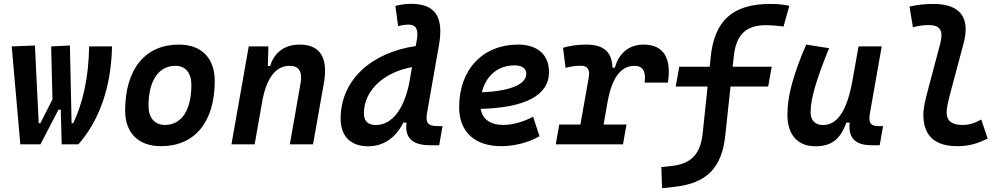

<svg xmlns="http://www.w3.org/2000/svg" viewBox="-20 -763 5313 1015"><path d="M306.2 0H394.5C502 -123 567.4 -294.9 572.3 -517.6H451.2C448.7 -347.2 415.5 -212.9 367.2 -111.8H358.4L349.6 -522.5L250.5 -517.6L257.3 -237.3L193.4 -111.8H184.6L164.6 -522.5L42 -517.6L87.4 0H193.8L289.1 -183.1H301.3Z M831.1 9.8C1009.8 9.8 1115.2 -118.2 1115.2 -335C1115.2 -456.1 1044.9 -527.3 925.8 -527.3C747.1 -527.3 641.6 -397.5 641.6 -177.7C641.6 -60.1 711.9 9.8 831.1 9.8ZM852.5 -102.5C797.4 -102.5 765.1 -140.1 765.1 -203.6C765.1 -336.4 818.4 -415 907.7 -415C960.9 -415 991.7 -377.4 991.7 -314C991.7 -181.2 939.9 -102.5 852.5 -102.5Z M1203.6 0H1326.2L1368.2 -237.8C1395 -370.1 1449.2 -415 1512.2 -415C1559.1 -415 1579.6 -384.3 1569.3 -325.2L1512.2 0H1634.8L1692.4 -325.2C1715.8 -458.5 1671.9 -527.3 1564 -527.3C1485.4 -527.3 1429.7 -486.3 1408.2 -414.1H1396L1398.9 -517.6H1294.9Z M1926.3 10.3C2007.8 10.3 2073.2 -35.6 2111.8 -114.7H2128.9C2117.7 -17.1 2179.2 4.9 2258.3 4.9H2301.8L2319.3 -96.2H2295.4C2236.8 -96.2 2229 -117.7 2238.3 -170.4L2300.8 -525.9C2327.1 -676.8 2278.8 -742.7 2153.3 -742.7C2125.5 -742.7 2097.7 -738.8 2070.3 -731.9L2084.5 -624.5C2104.5 -630.4 2122.1 -632.8 2140.1 -632.8C2179.2 -632.8 2193.4 -608.4 2183.6 -552.2L2177.7 -519.5C1945.3 -485.4 1780.8 -342.3 1780.8 -135.3C1780.8 -43 1833.5 10.3 1926.3 10.3ZM2142.1 -317.4C2112.8 -180.7 2049.8 -102.1 1966.8 -102.1C1925.3 -102.1 1903.8 -123 1903.8 -164.1C1903.8 -286.1 2011.2 -381.8 2158.2 -408.2Z M2639.6 -102.5C2572.3 -102.5 2529.8 -133.8 2521 -187.5C2753.9 -193.4 2882.3 -257.8 2882.3 -381.8C2882.3 -473.1 2821.8 -527.3 2719.2 -527.3C2531.7 -527.3 2407.2 -395 2407.2 -195.8C2407.2 -66.4 2489.7 9.8 2629.4 9.8C2694.3 9.8 2769.5 -6.8 2832 -43L2798.3 -146C2747.1 -118.7 2688.5 -102.5 2639.6 -102.5ZM2527.3 -274.9C2548.8 -362.8 2612.8 -417.5 2699.7 -417.5C2739.7 -417.5 2762.2 -400.9 2762.2 -373C2762.2 -316.9 2675.8 -281.2 2527.3 -274.9Z M2918 0H3273.4L3292 -104.5H3170.9L3192.4 -227.5V-226.1C3217.8 -367.7 3271.5 -415 3335 -415C3377.9 -415 3396.5 -384.3 3387.7 -326.2H3510.7C3531.7 -456.5 3486.8 -527.3 3382.8 -527.3C3305.7 -527.3 3252 -482.9 3230.5 -405.3H3217.8C3215.8 -487.8 3171.4 -527.3 3079.6 -527.3C3036.6 -527.3 2996.1 -522 2956.5 -510.7L2969.7 -404.3C2996.6 -411.6 3022.9 -415.5 3049.3 -415.5C3086.9 -415.5 3099.6 -396 3092.3 -353L3048.3 -104.5H2936.5Z M3480 231.9 3543 225.1C3713.4 206.5 3797.4 128.4 3814.9 -54.2L3841.8 -305.7H4041L4059.6 -410.2H3853L3858.4 -459C3869.6 -578.1 3921.9 -629.9 4029.8 -629.9C4054.7 -629.9 4082 -627.9 4122.1 -623L4152.8 -732.4C4119.6 -739.3 4089.8 -742.2 4052.2 -742.2C3854 -742.2 3754.9 -655.3 3736.3 -454.1L3731.9 -410.2H3570.8L3552.2 -305.7H3720.7L3695.3 -64.5C3685.1 53.2 3632.3 103 3531.2 114.3L3476.1 120.1Z M4290.5 10.3C4385.7 10.3 4424.8 -36.6 4454.6 -114.7H4471.7C4463.4 -33.2 4501 4.9 4589.4 4.9H4630.4L4648.4 -96.2H4626C4581.5 -96.2 4569.8 -113.8 4579.1 -166L4641.1 -517.6H4518.6L4484.4 -325.2V-325.7C4456.5 -181.2 4408.7 -102.1 4331.1 -102.1C4289.1 -102.1 4265.1 -126.5 4265.1 -168.9C4265.1 -239.7 4294.9 -341.3 4362.8 -508.3L4241.7 -527.3C4171.9 -364.3 4142.6 -253.4 4142.6 -156.7C4142.6 -50.8 4196.3 10.3 4290.5 10.3Z M5042.5 9.8C5107.4 9.8 5155.3 -7.8 5201.2 -30.3L5167.5 -131.3C5128.4 -110.4 5104.5 -102.5 5067.4 -102.5C5012.2 -102.5 4983.9 -124.5 4984.4 -168.5C4984.4 -185.1 4988.8 -215.8 5004.4 -272.9L5073.7 -532.7C5111.3 -671.9 5054.2 -742.2 4914.1 -742.2C4872.1 -742.2 4829.6 -738.3 4788.1 -728L4806.2 -618.7C4833.5 -627 4862.3 -630.4 4889.6 -630.4C4950.7 -630.4 4967.8 -600.1 4951.2 -535.2L4881.8 -272.9C4865.7 -213.4 4861.3 -179.7 4861.3 -157.7C4861.3 -44.9 4921.4 9.8 5042.5 9.8Z"/></svg>

Font: Cascadia Mono PL SemiBold
Style: Italic
Weight: 600
Italic angle: -10°
Monospace: yes
Designer: Aaron Bell
Foundry: Saja Typeworks
Version: Version 2404.023